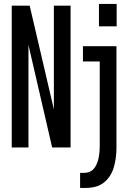

<svg xmlns="http://www.w3.org/2000/svg" viewBox="-20 -728 640 948"><path d="M468.5 -708.5H556V-598H468.5ZM38 0V-700H126.5L246 -188V-700H328.5V0H237.5L120.5 -506V0ZM375.5 200V125.5H394.5Q435.5 125.5 454 89.2Q472.5 53 472.5 -6.5V-424.5H389.5V-500H555V3Q555 53.5 541.8 98.5Q528.5 143.5 495 171.8Q461.5 200 401 200Z"/></svg>

Font: Trispace Condensed
Style: Regular
Weight: 400
Width: 3
Designer: Tyler Finck
Foundry: Etcetera Type Company
Version: Version 1.210; ttfautohint (v1.8.3)